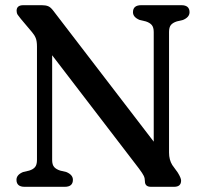

<svg xmlns="http://www.w3.org/2000/svg" viewBox="-20 -720 790 740"><path d="M261 -27Q261 0 229.5 0H75Q43.5 0 43.5 -27Q43.5 -46.5 69 -57L92.5 -62.5Q107.5 -67 115 -76Q122.5 -85 122.5 -103.5V-540.5Q122.5 -561 117.8 -573Q113 -585 103.5 -596L60.5 -647Q52.5 -656.5 48.2 -663Q44 -669.5 44 -678.5Q44 -700 70 -700H141Q156 -700 165.8 -696Q175.5 -692 185.5 -678.5L572.5 -174V-596.5Q572.5 -614.5 565 -623.5Q557.5 -632.5 542 -637.5L518.5 -643Q492.5 -653.5 492.5 -673Q492.5 -700 524.5 -700H679Q710.5 -700 710.5 -673Q710.5 -653.5 685 -643L661.5 -637.5Q646 -632.5 638.8 -623.8Q631.5 -615 631.5 -596.5V-132Q631.5 -104 644 -84L665 -55Q678 -34 678 -24Q678 0 651 0H562Q538.5 0 538.5 -21.5Q538.5 -33 534.2 -42Q530 -51 515.5 -70.5L181 -507V-103.5Q181 -85 188.8 -76.2Q196.5 -67.5 212 -62.5L235.5 -57Q261 -46.5 261 -27Z"/></svg>

Font: Fraunces 72pt SuperSoft
Style: Regular
Weight: 400
Version: Version 1.000;[b76b70a41]